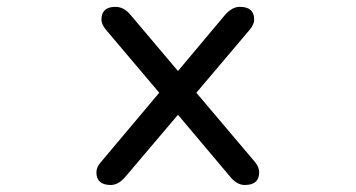

<svg xmlns="http://www.w3.org/2000/svg" viewBox="-20 -519 1040 561"><path d="M500 -183.6 346.7 -2.9Q326.2 21.5 303.7 21.5Q261.7 21.5 261.7 -15.6Q261.7 -30.3 274.4 -44.9L445.3 -248L289.1 -432.6Q276.4 -448.2 276.4 -461.9Q276.4 -499 317.4 -499Q341.8 -499 361.3 -475.6L500 -311.5L637.7 -475.6Q658.2 -499 680.7 -499Q722.7 -499 722.7 -461.9Q722.7 -448.2 710 -432.6L553.7 -248L725.6 -44.9Q737.3 -30.3 737.3 -15.6Q737.3 21.5 695.3 21.5Q671.9 21.5 652.3 -2.9L500 -183.6Z"/></svg>

Font: jf-openhuninn-1.0
Style: Regular
Weight: 400
Designer: [Kosugi Maru]
      Designed by Motoya company      

      [Varela Round]
      Joe Prince(Latin component); Avraham Co
Foundry: justfont CO.,LTD.
Version: 1.0